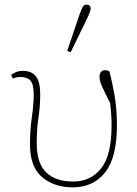

<svg xmlns="http://www.w3.org/2000/svg" viewBox="-20 -793 591 826"><path d="M293 13Q213 13 161 -31Q109 -75 109 -172Q109 -233 117 -288.5Q125 -344 125 -385Q125 -432 110.5 -447Q96 -462 67 -462Q57 -462 48.5 -459.5Q40 -457 35 -455L28 -471Q35 -476 47.5 -482Q60 -488 79 -488Q116 -488 134.5 -464.5Q153 -441 153 -388Q153 -336 145.5 -286.5Q138 -237 138 -176Q138 -91 178.5 -51.5Q219 -12 295 -12Q370 -12 415 -68.5Q460 -125 460 -253Q460 -277 458.5 -300Q457 -323 454 -349Q430 -396 419 -421Q408 -446 408 -463Q408 -475 414 -483Q420 -491 431 -491Q445 -491 451 -485Q462 -444 472.5 -384.5Q483 -325 483 -254Q483 -115 432 -51Q381 13 293 13ZM269 -574 322 -730Q330 -753 336 -763Q342 -773 352 -773Q370 -773 370 -756Q370 -745 354 -712L284 -568Z"/></svg>

Font: Source Serif 4 SmText ExtraLight
Style: Regular
Weight: 200
Designer: Frank Grießhammer
Foundry: Adobe
Version: Version 4.005;hotconv 1.1.0;makeotfexe 2.6.0